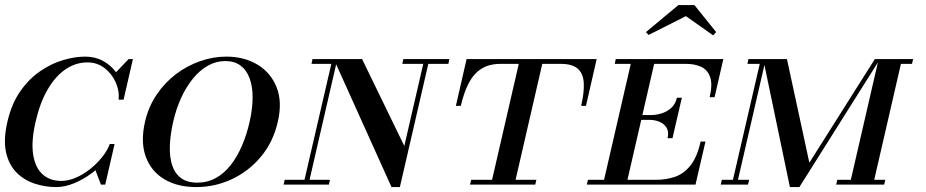

<svg xmlns="http://www.w3.org/2000/svg" viewBox="-26 -750 3760 780"><path d="M202 10Q158 10 115.5 -3.8Q73 -17.5 41.8 -48.5Q10.5 -79.5 -1.2 -130.2Q-13 -181 4 -255Q21 -329 56.8 -379.8Q92.5 -430.5 138.2 -461.5Q184 -492.5 231.5 -506.2Q279 -520 319.5 -520Q360 -520 391.2 -503.2Q422.5 -486.5 442.8 -459.8Q463 -433 471.8 -402.8Q480.5 -372.5 476 -345H456Q459.5 -381.5 443.8 -416.2Q428 -451 398.2 -473.8Q368.5 -496.5 329 -496.5Q282 -496.5 240.8 -468.8Q199.5 -441 168 -387.2Q136.5 -333.5 118.5 -255Q100.5 -177 108.5 -123.5Q116.5 -70 146.2 -42.5Q176 -15 223 -15Q251.5 -15 281.8 -28Q312 -41 339.8 -63Q367.5 -85 388.8 -111.5Q410 -138 420 -165H439.5Q430.5 -134 405.8 -103Q381 -72 346.8 -46.5Q312.5 -21 274.8 -5.5Q237 10 202 10ZM384 0 359 -66Q374 -81 384 -91.2Q394 -101.5 402 -111Q410 -120.5 418.8 -133Q427.5 -145.5 439.5 -165L401.5 0ZM476 -345Q472 -373 466.8 -390.2Q461.5 -407.5 455.2 -421.5Q449 -435.5 441 -452L496.5 -510H514Z M771 10Q694.5 10 641 -22.2Q587.5 -54.5 566 -114Q544.5 -173.5 563 -255Q577 -316 610 -365Q643 -414 688.5 -448.5Q734 -483 786.8 -501.5Q839.5 -520 893.5 -520Q965.5 -520 1019.5 -487.8Q1073.5 -455.5 1097.5 -396Q1121.5 -336.5 1102.5 -255Q1084 -173.5 1034.5 -114Q985 -54.5 916.2 -22.2Q847.5 10 771 10ZM775.5 -8Q816.5 -8 850.2 -26.5Q884 -45 910.5 -78.5Q937 -112 956.5 -157Q976 -202 988 -255Q1000 -308 1000.2 -353Q1000.5 -398 988.2 -431.5Q976 -465 951.2 -483.5Q926.5 -502 889.5 -502Q852.5 -502 819.2 -483.5Q786 -465 758.5 -431.5Q731 -398 710.2 -353Q689.5 -308 677.5 -255Q665.5 -202 664 -157Q662.5 -112 673.5 -78.5Q684.5 -45 709.5 -26.5Q734.5 -8 775.5 -8Z M1564.5 10 1330 -510H1445L1616.5 -157L1698 -510H1718.5L1598.5 10ZM1126 0 1130.5 -19.5H1314.5L1310 0ZM1206.5 0 1320 -490.5H1239.5L1243.5 -510H1344.5L1227 0ZM1608.5 -490.5 1612.5 -510H1799.5L1795.5 -490.5Z M1883.5 0 1888 -19.5H1973L2081.5 -490.5H2007.5Q1961.5 -490.5 1930.5 -471.2Q1899.5 -452 1879.2 -414Q1859 -376 1846 -320H1826L1869.5 -510H2398L2354.5 -320H2335Q2348 -376 2345.5 -414Q2343 -452 2320.8 -471.2Q2298.5 -490.5 2252.5 -490.5H2177L2068.5 -19.5H2153L2148.5 0Z M2423.5 0 2541 -510H2636L2518.5 0ZM2358 0 2362.5 -19.5H2637.5Q2681 -19.5 2716.8 -32Q2752.5 -44.5 2779.2 -78Q2806 -111.5 2820.5 -175H2840L2799.5 0ZM2686 -188.5Q2692 -214.5 2682 -231Q2672 -247.5 2653.2 -255.2Q2634.5 -263 2613.5 -263H2558.5L2563 -282.5H2618Q2639 -282.5 2661.2 -289.2Q2683.5 -296 2700.8 -311.5Q2718 -327 2724 -353H2744L2706 -188.5ZM2857 -355Q2869.5 -408.5 2858.5 -438Q2847.5 -467.5 2821.5 -479Q2795.5 -490.5 2762 -490.5H2471.5L2475.5 -510H2912.5L2877 -355ZM2609 -608 2598 -619.5 2730 -729.5H2795L2883.5 -619.5L2871 -606.5L2760.5 -684.5Z M3183 10 3074.5 -510H3171L3262 -89L3528 -510H3549L3221.5 10ZM2902 0 2906.5 -19.5H3017.5L3012.5 0ZM2947 0 3060.5 -490.5H3010.5L3014.5 -510H3085L2967.5 0ZM3371 0 3375.5 -19.5H3570.5L3566 0ZM3426 0 3543.5 -510H3683.5L3679 -490.5H3634L3521 0Z"/></svg>

Font: Bodoni Moda SC 11pt
Style: Italic
Weight: 400
Italic angle: -13°
Version: Version 2.005